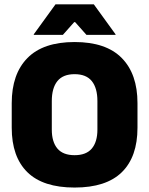

<svg xmlns="http://www.w3.org/2000/svg" viewBox="-20 -847 687 884"><path d="M323.5 16.5Q178 16.5 106 -54.2Q34 -125 34 -259V-372Q34 -506.5 106.5 -580Q179 -653.5 323.5 -653.5Q468 -653.5 540.5 -580Q613 -506.5 613 -372V-259Q613 -125 541 -54.2Q469 16.5 323.5 16.5ZM323.5 -132.5Q377 -132.5 402.8 -163.2Q428.5 -194 428.5 -250V-381.5Q428.5 -441.5 402.8 -473.5Q377 -505.5 323.5 -505.5Q270 -505.5 244.2 -473.5Q218.5 -441.5 218.5 -381.5V-250Q218.5 -194 244.2 -163.2Q270 -132.5 323.5 -132.5ZM235.5 -827H412L512 -689V-686.5H378L326 -745H321.5L269.5 -686.5H135.5V-689Z"/></svg>

Font: Anek Tamil ExtraBold
Style: Regular
Weight: 800
Designer: Aadarsh Rajan (Tamil), Yesha Goshar (Latin)
Foundry: Ek Type
Version: Version 1.003